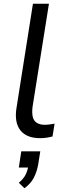

<svg xmlns="http://www.w3.org/2000/svg" viewBox="-20 -725 349 1020"><path d="M193 9Q121 9 88 -33Q55 -75 68 -154L155 -705H240L153 -158Q149 -126 154 -104.5Q159 -83 175.5 -72.5Q192 -62 218 -62Q231 -62 244 -64Q257 -66 270 -68L259 0Q244 4 227.5 6.5Q211 9 193 9ZM110 275 80 246Q106 224 116.5 202Q127 180 131 154L148 165H80L93 79H194L183 148Q176 188 159.5 219.5Q143 251 110 275Z"/></svg>

Font: Nunito Sans 10pt
Style: Italic
Weight: 400
Italic angle: -9°
Designer: Vernon Adams
Foundry: Vernon Adams
Version: Version 3.101;gftools[0.9.27]